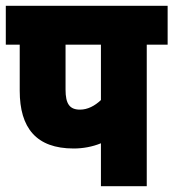

<svg xmlns="http://www.w3.org/2000/svg" viewBox="-20 -642 598 662"><path d="M486 -488H558V-622H0V-488H48V-329C48 -201 105 -130 234 -130C266 -130 299 -136 328 -148V0H486ZM328 -488V-297C307 -277 282 -264 256 -264C220 -264 206 -284 206 -333V-488Z"/></svg>

Font: Noto Sans Devanagari Condensed Black
Style: Regular
Weight: 900
Width: 3
Designer: Jelle Bosma - Monotype Design Team
Foundry: Monotype Imaging Inc.
Version: Version 2.004